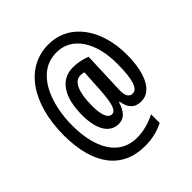

<svg xmlns="http://www.w3.org/2000/svg" viewBox="-214 -869 1100 1100"><g transform="rotate(-45 336.0 -319.0)"><path d="M629 -363C629 -563 525 -721 352 -721C170 -722 46 -553 46 -289C46 -52 148 83 332 83C392 83 439 71 485 48V-22C442 1 386 17 333 17C186 17 120 -119 120 -295C120 -469 188 -656 352 -656C477 -657 554 -536 553 -365C553 -235 533 -180 495 -180C469 -180 455 -199 455 -245C455 -258 456 -281 457 -300L465 -508C432 -521 394 -529 359 -529C258 -529 202 -444 202 -297C202 -180 244 -113 316 -113C358 -113 386 -141 404 -200H409C417 -145 445 -113 498 -113C579 -113 629 -206 629 -363ZM280 -296C280 -406 308 -466 355 -466C366 -466 376 -465 385 -462L378 -340C372 -226 358 -180 327 -180C297 -180 280 -218 280 -296Z"/></g></svg>

Font: Noto Sans Myanmar ExtraCondensed Medium
Style: Regular
Weight: 500
Width: 2
Designer: Monotype Design Team
Foundry: Monotype Imaging Inc.
Version: Version 2.107